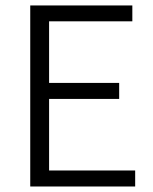

<svg xmlns="http://www.w3.org/2000/svg" viewBox="-20 -677 556 697"><path d="M460.4 -657.2V-599.6H158.2V-376H412.6V-317.9H158.2V-58.1H470.7V0H89.8V-657.2Z"/></svg>

Font: Varta
Style: Light
Weight: 300
Designer: Joana Correia, Viktoriya Grabowska, Eben Sorkin
Foundry: Sorkin Type
Version: Version 1.002; ttfautohint (v1.3) -l 8 -r 24 -G 200 -x 12 -H